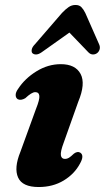

<svg xmlns="http://www.w3.org/2000/svg" viewBox="-20 -740 422 772"><path d="M241.5 -101Q249.5 -101 257 -105.5Q264.5 -110 277.5 -122.5Q292 -133 303 -126Q320 -114.5 301.5 -82Q279.5 -40.5 236 -14.2Q192.5 12 135.5 12Q70 12 52.8 -26.2Q35.5 -64.5 62 -129.5L124.5 -301.5Q140 -340 138.2 -354.8Q136.5 -369.5 121.5 -369.5Q107.5 -369.5 81.5 -345Q64 -335 51.5 -341Q43 -346.5 43 -358Q43 -369.5 53 -383Q80 -424.5 126.5 -453.2Q173 -482 224.5 -482Q283 -482 304 -442.8Q325 -403.5 294.5 -330.5L236 -166Q222.5 -130 224.8 -115.5Q227 -101 241.5 -101ZM371.2 -527Q363.7 -521 353.8 -521Q343.9 -521 335.5 -529.5L259.1 -609L147 -529.5Q134.8 -521 124.9 -521Q115 -521 109.6 -527Q105.8 -532.5 107.9 -542Q110 -551.5 121.3 -563L229.3 -688Q243.6 -703 256 -711.5Q268.3 -720 283.5 -720Q298.6 -720 307 -711.5Q315.4 -703 322.9 -688L378 -563Q383.4 -551.5 380.7 -542Q378 -532.5 371.2 -527Z"/></svg>

Font: Fraunces 9pt
Style: Bold Italic
Weight: 700
Italic angle: -16°
Version: Version 1.000;[b76b70a41]